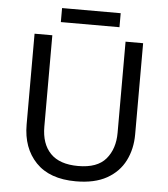

<svg xmlns="http://www.w3.org/2000/svg" viewBox="-58 -907 847 969"><g transform="rotate(5 365.5 -422.5)"><path d="M640 -252Q640 -178 610 -118.5Q580 -59 518.5 -24.5Q457 10 362 10Q229 10 159.5 -62.5Q90 -135 90 -254V-714H180V-251Q180 -164 226.5 -116Q273 -68 367 -68Q464 -68 507.5 -119.5Q551 -171 551 -252V-714H640ZM514 -855V-784H217V-855Z"/></g></svg>

Font: Noto Sans Hebrew Droid
Style: Regular
Weight: 400
Designer: Monotype Design Team
Foundry: Monotype Imaging Inc.
Version: Version 1.100